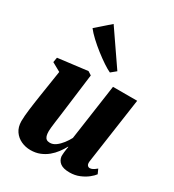

<svg xmlns="http://www.w3.org/2000/svg" viewBox="-203 -967 997 1097"><g transform="rotate(30 295.5 -419.0)"><path d="M168.5 11.5Q135.5 11.5 106.8 -1.8Q78 -15 60 -41Q42 -67 41.5 -106Q41.5 -122.5 43.2 -143Q45 -163.5 47.8 -186.2Q50.5 -209 54 -232Q57.5 -255 60.5 -276.5L88.5 -457.5L31 -489.5L36.5 -521.5L231 -545.5L254.5 -530.5L223.5 -287Q221 -265.5 217.8 -242.5Q214.5 -219.5 211.8 -198.2Q209 -177 207.2 -160.5Q205.5 -144 205.5 -135Q205.5 -116 209.2 -104Q213 -92 221.2 -86Q229.5 -80 244 -80Q264 -80 282.8 -93.8Q301.5 -107.5 317.5 -128.2Q333.5 -149 344.5 -170L397 -537.5H556.5L494 -102Q492 -84 498.2 -76.2Q504.5 -68.5 513.5 -68.5Q522.5 -68.5 532.5 -73.5Q542.5 -78.5 557.5 -91L571 -61Q561 -47 540.2 -30.5Q519.5 -14 490.2 -1.8Q461 10.5 425.5 10.5Q384.5 10.5 364.2 -4.8Q344 -20 340.5 -46.5Q340.5 -51 340.8 -58.2Q341 -65.5 342 -74.5Q343 -83.5 344.5 -93.5Q346 -103.5 347.5 -112.5L345.5 -113Q333.5 -90.5 317 -68.5Q300.5 -46.5 278.8 -28.5Q257 -10.5 229.5 0.5Q202 11.5 168.5 11.5ZM340.5 -599.5Q321.5 -608 292.5 -627.2Q263.5 -646.5 231.8 -671.2Q200 -696 172.2 -722Q144.5 -748 128 -769.5L220.5 -850.5L374 -627Z"/></g></svg>

Font: Merriweather 72pt Black
Style: Italic
Weight: 900
Italic angle: -7.8°
Version: Version 2.101